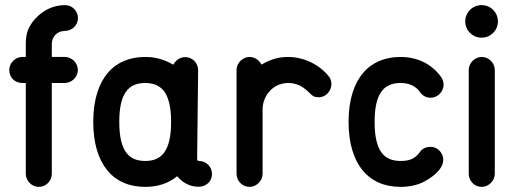

<svg xmlns="http://www.w3.org/2000/svg" viewBox="-20 -729 1998 749"><path d="M182.1 -304.2V-405.3H232.9C258.3 -405.3 283.7 -426.8 283.7 -456.1C283.7 -483.4 260.3 -506.8 232.9 -506.8H182.1V-557.6C182.1 -584.5 201.7 -608.4 233.4 -608.4C259.8 -608.4 284.2 -629.9 284.2 -658.7C284.2 -685.5 262.2 -709 233.9 -709C174.3 -709 131.3 -675.8 106 -642.1C94.7 -624.5 80.6 -606.9 80.6 -557.6V-506.8H66.9C37.6 -506.8 16.1 -481 16.1 -456.1C16.1 -426.8 37.6 -405.3 66.9 -405.3H80.6V-50.8C80.6 -23.4 104 0 131.3 0C160.6 0 182.1 -24.4 182.1 -50.8Z M546.4 -506.8C488.3 -506.8 437 -487.3 401.4 -445.8C365.7 -404.3 343.8 -341.3 343.8 -253.4C343.8 -170.9 363.3 -107.4 398.4 -64.9C433.1 -22 483.9 0 546.4 0C595.2 0 638.2 -13.7 670.9 -41.5C692.9 -16.6 719.2 -0.5 754.9 -0.5H755.9C783.2 -0.5 807.1 -21 807.1 -50.3C807.1 -77.1 785.2 -101.1 756.3 -101.1H755.9C754.4 -101.1 749 -101.6 749 -107.9L752.9 -455.6C752.9 -481.9 731.4 -506.3 702.6 -506.3C683.1 -506.3 665.5 -494.6 656.2 -476.6C621.6 -496.1 588.9 -506.8 546.4 -506.8ZM619.6 -374C636.7 -350.6 647.5 -314 647.5 -253.4C647.5 -193.4 637.2 -156.2 619.6 -132.8C602.1 -109.4 576.2 -101.1 546.4 -101.1C516.6 -101.1 490.7 -109.4 473.1 -132.8C455.6 -155.8 445.3 -193.4 445.3 -253.4C445.3 -357.4 476.1 -405.3 546.4 -405.3C579.1 -405.3 603.5 -394 619.6 -374Z M1000 -477.1C990.7 -495.1 972.7 -506.8 953.1 -506.8C925.8 -506.8 902.8 -482.4 902.8 -456.1V-303.7V-50.8C902.8 -23.4 925.3 0 953.1 0C981.4 0 1004.4 -24.4 1004.4 -50.8V-303.7C1004.4 -349.1 1039.6 -405.3 1105.5 -405.3C1119.1 -405.3 1133.3 -402.3 1148.4 -396C1195.3 -370.6 1189 -349.6 1223.6 -349.6C1252.9 -349.6 1272.9 -376 1272.9 -401.4C1272.9 -411.6 1269.5 -423.8 1261.7 -432.1C1225.6 -477.5 1163.6 -506.8 1105.5 -506.8C1068.4 -506.8 1039.6 -499.5 1000 -477.1Z M1617.2 -134.8C1597.2 -107.4 1573.7 -101.1 1542.5 -101.1C1512.7 -101.1 1486.8 -109.4 1469.2 -132.8C1451.7 -155.8 1441.4 -193.4 1441.4 -253.4C1441.4 -357.4 1472.2 -405.3 1542.5 -405.3C1579.6 -405.3 1604 -390.6 1617.7 -370.6C1627.9 -355.5 1642.6 -347.7 1661.1 -347.7C1684.6 -347.7 1710.4 -369.1 1710.4 -398.9C1710.4 -409.2 1707.5 -418.5 1701.7 -427.2C1667 -476.6 1612.3 -506.8 1542.5 -506.8C1484.4 -506.8 1433.1 -487.3 1397.5 -445.8C1361.8 -404.3 1339.8 -341.3 1339.8 -253.4C1339.8 -170.9 1359.4 -107.4 1394.5 -64.9C1429.2 -22 1480 0 1542.5 0C1576.2 0 1606 -6.3 1631.8 -19C1659.7 -33.7 1709 -64.9 1709 -106C1709 -135.7 1683.6 -156.2 1660.2 -156.2C1641.1 -156.2 1626.5 -148.9 1617.2 -134.8Z M1808.6 -50.8C1808.6 -23.4 1831.1 0 1858.9 0C1887.2 0 1910.2 -24.4 1910.2 -50.8V-456.1C1910.2 -483.4 1887.2 -506.8 1858.9 -506.8C1831.5 -506.8 1808.6 -482.4 1808.6 -456.1ZM1858.9 -582C1894 -582 1922.4 -610.4 1922.4 -645.5C1922.4 -680.7 1894 -709 1858.9 -709C1823.2 -709 1794.9 -680.7 1794.9 -645.5C1794.9 -610.4 1823.2 -582 1858.9 -582Z"/></svg>

Font: LOB TGL 0-17
Style: Regular
Weight: 400
Designer: Peter Wiegel + adaptations and expanded glyphset by Studio LOB
Foundry: Peter Wiegel + adaptations and expanded glyphset by Studio LOB
Version: Version 1.003;Glyphs 3.1.2 (3151)